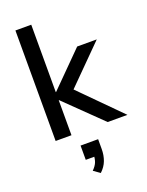

<svg xmlns="http://www.w3.org/2000/svg" viewBox="-177 -792 883 1151"><g transform="rotate(-20 264.5 -216.0)"><path d="M71 0V-705H172V-275H174L386 -488H511L254 -230V-277L529 0H403L174 -223H172V0ZM260 273 219 244Q242 221 249.5 200Q257 179 257 155L281 168H202V77H314V140Q314 179 301.5 212.5Q289 246 260 273Z"/></g></svg>

Font: Nunito Sans 12pt ExtraLight 12pt SemiBold
Style: Regular
Weight: 600
Version: Version 3.101;gftools[0.9.27]